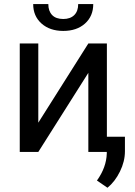

<svg xmlns="http://www.w3.org/2000/svg" viewBox="-20 -740 656 935"><path d="M76.2 0ZM410.2 -528.3H500.5V0H410.2V-385.3L166.5 0H76.2V-528.3H166.5V-142.6ZM434.1 -720.2Q434.1 -661.1 393.8 -625.2Q353.5 -589.4 288.1 -589.4Q222.7 -589.4 182.1 -625.5Q141.6 -661.6 141.6 -720.2H215.3Q215.3 -686 233.9 -666.7Q252.4 -647.5 288.1 -647.5Q322.3 -647.5 341.6 -666.5Q360.8 -685.5 360.8 -720.2ZM503.4 174.3 452.1 139.2Q498 75.2 500 7.3V-74.2H588.4V-3.4Q588.4 45.9 564.2 95.2Q540 144.5 503.4 174.3Z"/></svg>

Font: Roboto
Style: Regular
Weight: 400
Designer: Google
Version: Version 2.134; 2016; ttfautohint (v1.6)